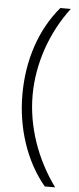

<svg xmlns="http://www.w3.org/2000/svg" viewBox="-59 -777 388 938"><g transform="rotate(5 134.5 -307.5)"><path d="M198 130H249C153 -1 100 -158 100 -308C100 -462 153 -618 249 -745H198C102 -632 50 -479 50 -308C50 -146 101 14 198 130Z"/></g></svg>

Font: Mluvka ExtraLight
Style: Regular
Weight: 200
Designer: Modified by Jiří Krblich, Original typeface by Gumpita Rahayu
Foundry: Gumpita Rahayu & Jiří Krblich
Version: Version 2.000;Glyphs 3.1.1 (3134)